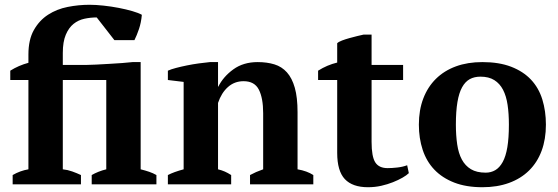

<svg xmlns="http://www.w3.org/2000/svg" viewBox="-20 -772 2337 804"><path d="M635 0H364V-39Q376 -46 392 -52.5Q408 -59 425 -63V-437H243V-63Q263 -61 282.5 -54Q302 -47 319 -39V0H33V-39Q64 -57 99 -63V-437H23V-476Q58 -498 99 -509V-544Q99 -606 122 -646.5Q145 -687 181.5 -710.5Q218 -734 263.5 -743Q309 -752 355 -752Q381 -752 413.5 -748.5Q446 -745 477 -739Q508 -733 534 -725.5Q560 -718 574 -710Q571 -677 562 -650.5Q553 -624 543 -604H459L385 -699Q359 -699 333.5 -693.5Q308 -688 288 -672Q268 -656 255.5 -626.5Q243 -597 243 -550V-500H339Q356 -500 382 -501.5Q408 -503 436.5 -504.5Q465 -506 491.5 -508Q518 -510 535 -512H569V-63Q589 -58 605 -52.5Q621 -47 635 -39Z M1292 0H1027V-39Q1040 -46 1052.5 -51.5Q1065 -57 1082 -63V-298Q1082 -361 1064 -396.5Q1046 -432 1000 -432Q962 -432 934.5 -407.5Q907 -383 893 -341V-63Q909 -59 921.5 -53.5Q934 -48 948 -39V0H683V-39Q708 -52 749 -63V-429L683 -437V-476Q696 -482 717 -487.5Q738 -493 762.5 -498Q787 -503 812.5 -506.5Q838 -510 859 -512H893V-409H894Q915 -451 957 -481.5Q999 -512 1059 -512Q1098 -512 1129 -502.5Q1160 -493 1181.5 -469Q1203 -445 1214.5 -404.5Q1226 -364 1226 -302V-63Q1266 -56 1292 -39Z M1312 -476Q1350 -500 1392 -510V-591Q1398 -597 1412.5 -602.5Q1427 -608 1443.5 -612.5Q1460 -617 1476 -621Q1492 -625 1502 -627H1536V-500H1668V-437H1536V-178Q1536 -116 1551.5 -92Q1567 -68 1603 -68Q1621 -68 1643.5 -70.5Q1666 -73 1685 -80L1692 -47Q1683 -38 1665.5 -28Q1648 -18 1625.5 -9Q1603 0 1576.5 6Q1550 12 1521 12Q1456 12 1424 -22Q1392 -56 1392 -132V-437H1312Z M1734 -250Q1734 -311 1752.5 -359.5Q1771 -408 1805.5 -442Q1840 -476 1889 -494Q1938 -512 2000 -512Q2070 -512 2120.5 -492.5Q2171 -473 2203.5 -438.5Q2236 -404 2251 -355.5Q2266 -307 2266 -250Q2266 -189 2248 -140.5Q2230 -92 2195.5 -58Q2161 -24 2111.5 -6Q2062 12 2000 12Q1932 12 1882 -7.5Q1832 -27 1799 -61.5Q1766 -96 1750 -144.5Q1734 -193 1734 -250ZM1889 -250Q1889 -205 1894.5 -167.5Q1900 -130 1914 -104Q1928 -78 1952 -63.5Q1976 -49 2014 -49Q2036 -49 2054 -59.5Q2072 -70 2085 -93.5Q2098 -117 2104.5 -155.5Q2111 -194 2111 -250Q2111 -296 2105.5 -333Q2100 -370 2086.5 -396Q2073 -422 2050 -436.5Q2027 -451 1992 -451Q1966 -451 1947 -440.5Q1928 -430 1915 -406.5Q1902 -383 1895.5 -344.5Q1889 -306 1889 -250Z"/></svg>

Font: PT Serif
Style: Bold
Weight: 700
Designer: A.Korolkova, O.Umpeleva, V.Yefimov
Foundry: ParaType Ltd
Version: Version 1.000W OFL; ttfautohint (v1.6)